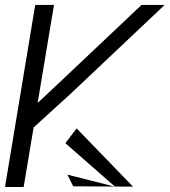

<svg xmlns="http://www.w3.org/2000/svg" viewBox="-26 -747 678 767"><path d="M114.7 -727.3H189.6L124.3 -335.6L222.3 -427.6L539.4 -727.3H631.7L258.9 -375L108.3 -237.9L68.5 0H-6ZM235.1 -175.1 280.2 -234 505.3 -1.4 432.9 -1.8 433.9 -1.1 430.8 -1.8 266.3 -2.8 243.3 -49.4 430.8 -1.8H432.9Z"/></svg>

Font: Inter P Light
Style: Italic
Weight: 300
Italic angle: 9.39999°
Designer: Rasmus Andersson
Foundry: rsms
Version: Version 3.018;git-588b23468